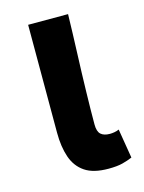

<svg xmlns="http://www.w3.org/2000/svg" viewBox="-93 -617 515 689"><g transform="rotate(-15 164.5 -273.0)"><path d="M224.5 13.8Q168.8 13.8 137.4 -7.5Q106 -28.7 92.6 -67.7Q79.3 -106.6 79.3 -158.8V-559.8H227.6Q226 -491.7 223.1 -417.3Q220.1 -342.9 218.5 -274Q216.8 -205.1 216.8 -152.6Q216.8 -126.6 228.1 -116.2Q239.5 -105.8 261.8 -105.8Q269 -105.8 278.3 -107.3Q287.5 -108.8 295.9 -112.6L313.9 -3.8Q297.5 3.3 277.4 8.5Q257.2 13.8 224.5 13.8Z"/></g></svg>

Font: Noto Sans HK Thin
Style: Regular
Weight: 100
Designer: Ryoko NISHIZUKA 西塚涼子 (kana, bopomofo & ideographs); Paul D. Hunt (Latin, Greek & Cyrillic); Sandoll Communications 산돌커뮤니
Foundry: Adobe
Version: Version 2.004-H2;hotconv 1.0.118;makeotfexe 2.5.65603